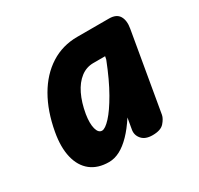

<svg xmlns="http://www.w3.org/2000/svg" viewBox="-115 -638 809 782"><g transform="rotate(-30 289.5 -247.0)"><path d="M190 6Q138 6 104.8 -20.2Q71.5 -46.5 59.8 -95.2Q48 -144 60 -210.5Q76 -299.5 113.5 -364.5Q151 -429.5 206.8 -465Q262.5 -500.5 332 -500.5H481.5Q516 -500.5 529 -478.8Q542 -457 535.5 -421L472 -52.5Q469 -37 453 -18.5Q437 0 398 0Q364 0 347.8 -19Q331.5 -38 336 -62.5L345 -114Q319.5 -74.5 293.5 -47.8Q267.5 -21 241.8 -7.5Q216 6 190 6ZM229 -119Q244 -119 269.5 -146.5Q295 -174 326 -228Q357 -282 388 -361L391 -375.5H336Q302.5 -375.5 276 -355Q249.5 -334.5 231.5 -297.5Q213.5 -260.5 205 -210.5Q198.5 -169.5 205.2 -144.2Q212 -119 229 -119Z"/></g></svg>

Font: Edu AU VIC WA NT Pre
Style: Bold
Weight: 700
Designer: Tina and Corey Anderson, Eben Sorkin, Mirko Velimirovic
Foundry: Google for Education
Version: Version 1.001